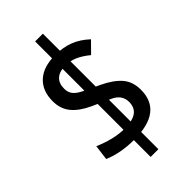

<svg xmlns="http://www.w3.org/2000/svg" viewBox="-298 -938 1182 1182"><g transform="rotate(-45 293.0 -347.0)"><path d="M265.6 156.2V-849.6H333V156.2ZM269 9.8Q210 9.8 158.4 0.2Q106.9 -9.3 63 -28.3L75.7 -127Q129.4 -104 179.4 -92Q229.5 -80.1 276.9 -80.1Q345.2 -80.1 378.4 -104Q411.6 -127.9 411.6 -176.8Q411.6 -238.8 348.1 -267.6L228 -322.3Q157.2 -354.5 119.4 -399.9Q81.5 -445.3 81.5 -512.7Q81.5 -603.5 136.2 -653.3Q190.9 -703.1 291 -703.1Q360.8 -703.1 414.6 -682.6Q468.3 -662.1 518.1 -615.7L449.7 -546.4Q406.7 -581.5 369.4 -597.4Q332 -613.3 291.5 -613.3Q241.2 -613.3 213.6 -589.1Q186 -564.9 186 -517.6Q186 -483.9 204.1 -462.6Q222.2 -441.4 257.3 -424.8L358.9 -377Q436 -340.8 476.1 -295.4Q516.1 -250 516.1 -178.7Q516.1 -84.5 454.8 -37.4Q393.6 9.8 269 9.8Z"/></g></svg>

Font: Cascadia Code PL
Style: Regular
Weight: 400
Monospace: yes
Designer: Aaron Bell
Foundry: Saja Typeworks
Version: Version 2102.003